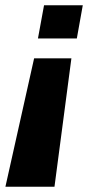

<svg xmlns="http://www.w3.org/2000/svg" viewBox="-58 -606 338 726"><path d="M212 -385.5H71L-37.5 100H148ZM232.5 -460.5 255 -586H108.5L85.5 -460.5Z"/></svg>

Font: Anybody ExtraExpanded Medium
Style: Italic
Weight: 500
Width: 8
Italic angle: -10°
Version: Version 1.113;gftools[0.9.25]